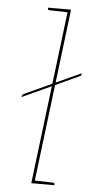

<svg xmlns="http://www.w3.org/2000/svg" viewBox="-53 -752 377 784"><g transform="rotate(5 136.0 -360.0)"><path d="M36 -347V-350Q37 -356 43 -360L272 -465V-462Q271 -454 264 -452ZM106 0 194 -720H206L118 0ZM115 0 117 -12 194 -10Q196 -10 198.5 -8.5Q201 -7 201 -5L200 0ZM197 -720 195 -708 118 -710Q116 -710 113.5 -711.5Q111 -713 112 -715V-720Z"/></g></svg>

Font: Aleo Thin
Style: Italic
Weight: 250
Italic angle: -7°
Designer: Alessio Laiso
Foundry: Alessio Laiso
Version: Version 2.001;gftools[0.9.29]